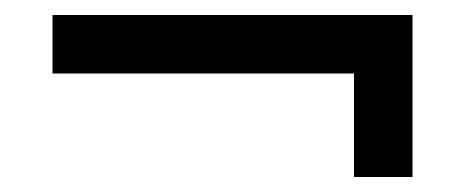

<svg xmlns="http://www.w3.org/2000/svg" viewBox="-20 -348 620 256"><path d="M452 -112V-250H50V-328H530V-112Z"/></svg>

Font: Baumans
Style: Regular
Weight: 400
Designer: Henadij Zarechnjuk
Foundry: Cyreal (www.cyreal.org)
Version: Version 001.001